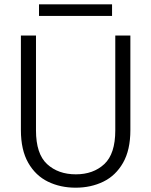

<svg xmlns="http://www.w3.org/2000/svg" viewBox="-20 -864 701 891"><path d="M77 -699H147V-259Q147 -150 198.5 -102.5Q250 -55 332 -55Q413 -55 464 -102.5Q515 -150 515 -259V-699H585V-260Q585 -168 551 -108.5Q517 -49 459.5 -21Q402 7 331 7Q260 7 202.5 -21Q145 -49 111 -108.5Q77 -168 77 -260ZM161 -844H500V-790H161Z"/></svg>

Font: Poppins Light
Style: Regular
Weight: 300
Designer: Ninad Kale (Devanagari), Jonny Pinhorn (Latin)
Version: Version 5.002